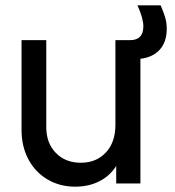

<svg xmlns="http://www.w3.org/2000/svg" viewBox="-20 -690 657 722"><path d="M61 -202V-539H154V-212Q154 -152 190 -115Q226 -78 284 -78Q342 -78 378 -116.5Q414 -155 414 -220V-539H469Q519 -539 519 -591Q519 -621 497 -670H584Q595 -645 601 -625Q607 -605 607 -582Q607 -532 580.5 -503Q554 -474 508 -469V0H417V-66Q393 -28 353 -8Q313 12 263 12Q205 12 159 -15Q113 -42 87 -90.5Q61 -139 61 -202Z"/></svg>

Font: Eudoxus Sans Medium
Style: Regular
Weight: 500
Designer: Stijn de Vries
Foundry: tokotype
Version: Version 2.005